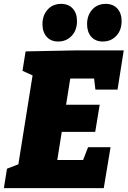

<svg xmlns="http://www.w3.org/2000/svg" viewBox="-32 -970 658 990"><path d="M422 -211H538L503 0H-12L4 -100L84 -131L60 -106L139 -600L158 -571L84 -605L100 -705L350 -710H606L574 -508H460L450 -591L479 -565H301L335 -595L304 -400L283 -430H482L459 -290H258L292 -325L257 -105L238 -145H427L385 -115ZM268 -756Q230 -756 208.5 -780.5Q187 -805 187 -845Q187 -891 213.5 -920.5Q240 -950 283 -950Q321 -950 343 -926Q365 -902 365 -861Q365 -814 337.5 -785Q310 -756 268 -756ZM498 -756Q460 -756 438.5 -780.5Q417 -805 417 -845Q417 -891 443.5 -920.5Q470 -950 513 -950Q551 -950 573 -926Q595 -902 595 -861Q595 -814 567.5 -785Q540 -756 498 -756Z"/></svg>

Font: Bitter Thin Black
Style: Italic
Weight: 900
Italic angle: -9°
Version: Version 3.020